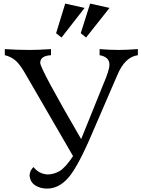

<svg xmlns="http://www.w3.org/2000/svg" viewBox="-20 -972 801 1088"><path d="M246.6 96.7Q208.5 96.7 179.7 78.4Q150.9 60.1 147.5 21.5Q149.9 -7.3 169.9 -25.4Q200.2 13.2 249.5 16.6Q283.2 16.6 316.2 -1.7Q349.1 -20 394 -87.4L120.6 -559.1Q91.3 -609.9 65.7 -630.9Q40 -651.9 7.3 -659.2V-693.8Q77.6 -689 147.9 -689Q198.7 -689 269 -693.8V-659.2Q208 -655.8 208 -615.7Q208 -582.5 439.9 -183.6L566.9 -498Q600.1 -574.7 600.1 -606Q600.1 -649.4 544.4 -659.2V-693.8Q598.6 -689 652.8 -689Q707 -689.5 761.2 -693.8V-659.2Q687.5 -649.4 644.5 -545.9L500.5 -212.4Q420.9 -25.9 366.9 35.4Q313 96.7 246.6 96.7ZM328.6 -759.3 297.9 -783.7 349.6 -951.7 459.5 -927.2ZM467.8 -759.3 437.5 -783.7 490.7 -951.7 600.6 -927.2Z"/></svg>

Font: Kelvinch
Style: Regular
Weight: 400
Designer: Paul James MIller
Foundry: High-Logic / Made with FontCreator
Version: Version 3.30 September 23, 2016